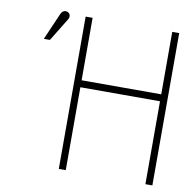

<svg xmlns="http://www.w3.org/2000/svg" viewBox="-79 -789 873 869"><g transform="rotate(10 357.0 -354.5)"><path d="M106 -568 171 -674C179 -686 176 -702 162 -707C149 -712 137 -704 132 -692L78 -568ZM677 0V-700H645V-413H279V-700H247V0H279V-381H645V0Z"/></g></svg>

Font: Advent Pro
Style: ExtraLight
Weight: 250
Designer: Andreas Kalpakidis
Foundry: Andreas Kalpakidis
Version: Version 2.002 2007